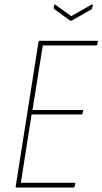

<svg xmlns="http://www.w3.org/2000/svg" viewBox="-20 -837 457 857"><path d="M53 0Q49 0 50 -4L152 -651Q153 -655 158 -655H413Q418 -655 417 -651L414 -638Q413 -634 409 -634H171L125 -346H347Q352 -346 351 -342L348 -329Q347 -326 343 -326H121L73 -21H312Q317 -21 316 -16L313 -4Q312 0 307 0ZM388 -816Q395 -820 394 -813L391 -800Q390 -797 389.5 -796.5Q389 -796 386 -794L300 -745Q296 -743 293 -745L223 -796Q221 -798 220 -799Q219 -800 220 -803L221 -812Q222 -818 227 -816L298 -765Z"/></svg>

Font: Sofia Sans Condensed Thin
Style: Italic
Weight: 250
Italic angle: -9°
Version: Version 4.100